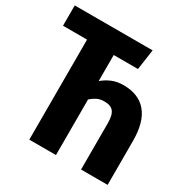

<svg xmlns="http://www.w3.org/2000/svg" viewBox="-171 -847 951 982"><g transform="rotate(30 304.0 -355.5)"><path d="M451.8 -710.8 434.4 -590.8H291.3V-436.9Q315.9 -457.9 345.6 -470.3Q375.4 -482.6 412.8 -482.6Q503.1 -482.6 549.7 -426.4Q596.4 -370.3 596.4 -258.5V0H439.5V-273.3Q439.5 -321.5 423.3 -341.5Q407.2 -361.5 369.2 -361.5Q343.6 -361.5 324.9 -351.8Q306.2 -342.1 291.3 -328.2V0H133.8V-590.8H-8.2V-710.8Z"/></g></svg>

Font: FiraCode Nerd Font
Style: Bold
Weight: 700
Designer: Carrois Corporate, Edenspiekermann AG, Nikita Prokopov
Foundry: Carrois Corporate, Edenspiekermann AG, Nikita Prokopov
Version: Version 6.002;Nerd Fonts 2.1.0